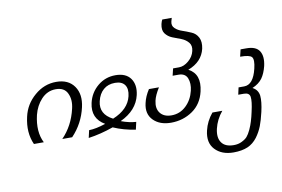

<svg xmlns="http://www.w3.org/2000/svg" viewBox="-96 -890 1970 1340"><g transform="rotate(-10 888.5 -220.0)"><path d="M469 -215Q444 -103 365 -20H295Q372 -99 399 -216Q414 -278 392 -324Q371 -370 310 -370Q250 -370 207 -324Q166 -280 150 -216Q123 -100 164 -20H94Q55 -106 80 -215Q99 -302 168 -361Q236 -420 322 -420Q408 -420 449 -361Q489 -303 469 -215Z M802 -234Q814 -285 793 -314Q772 -342 725 -342Q675 -342 643 -314Q610 -286 598 -234Q577 -145 669 -98Q781 -144 802 -234ZM812 5Q728 -7 655 -39Q564 -7 478 5L490 -48Q539 -49 608 -72Q516 -125 540 -232Q556 -303 611 -349Q665 -394 737 -394Q810 -394 843 -349Q876 -303 860 -232Q836 -127 718 -72Q774 -51 824 -48Z M1303 -179Q1283 -93 1217 -47Q1149 0 1063 0Q984 0 939 -45Q893 -91 911 -166Q921 -212 951 -258H1022Q990 -207 982 -170Q970 -117 995 -84Q1021 -50 1075 -50Q1135 -50 1179 -92Q1222 -133 1237 -196Q1249 -246 1234 -284Q1219 -321 1172 -321H1130L1142 -371H1184Q1219 -371 1253 -400Q1286 -428 1295 -467Q1304 -504 1285 -527Q1266 -550 1236 -562L1173 -586Q1143 -598 1124 -624Q1107 -648 1116 -690Q1121 -710 1127 -720H1194Q1193 -719 1187 -695Q1180 -666 1200 -647Q1220 -628 1251 -618Q1278 -609 1313 -594Q1344 -581 1360 -550Q1376 -519 1366 -471Q1345 -381 1245 -343Q1331 -299 1303 -179Z M1771 -277Q1758 -225 1735 -193Q1711 -160 1664 -140Q1703 -120 1708 -77Q1712 -35 1696 35Q1682 95 1668 131Q1652 172 1626 207Q1597 245 1558 262Q1516 280 1457 280Q1373 280 1326 230Q1280 181 1300 97Q1315 33 1359 -20H1429Q1385 33 1370 97Q1356 159 1381 194Q1406 230 1467 230Q1499 230 1523 218Q1550 205 1563 190Q1577 174 1591 144Q1605 113 1612 89Q1622 57 1629 23Q1646 -50 1641 -82Q1636 -111 1598 -111H1558L1569 -161H1609Q1674 -161 1700 -271Q1715 -333 1699 -352Q1684 -370 1617 -370L1629 -420H1671Q1738 -420 1762 -382Q1786 -344 1771 -277Z"/></g></svg>

Font: Miedinger
Style: Italic
Weight: 400
Italic angle: -13°
Version: Version 001.000